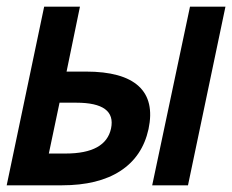

<svg xmlns="http://www.w3.org/2000/svg" viewBox="-47 -554 694 574"><path d="M-27 0 85 -534H192L152 -340H210Q320 -340 367.5 -296.5Q415 -253 397 -168Q379 -86 313 -43Q247 0 138 0ZM408 0 521 -534H627L515 0ZM99 -95H149Q269 -95 285 -170Q301 -247 181 -247H131Z"/></svg>

Font: Geist Mono SemiBold
Style: Italic
Weight: 600
Italic angle: -12°
Monospace: yes
Designer: Basement.studio, Andrés Briganti, Mateo Zaragoza
Foundry: Basement.studio, Vercel, Andrés Briganti, Guido Ferreyra, Mateo Zaragoza
Version: Version 1.500; ttfautohint (v1.8.4.7-5d5b)